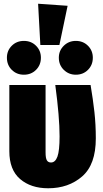

<svg xmlns="http://www.w3.org/2000/svg" viewBox="-20 -989 552 1028"><path d="M493 -248Q493 -108 420 -44.5Q347 19 238 19Q145 19 87.5 -30.5Q30 -80 30 -179V-534H224V-173Q224 -142 231 -130.5Q238 -119 253 -119Q276 -119 287.5 -150.5Q299 -182 299 -259Q299 -362 276 -534H465Q478 -457 485.5 -389.5Q493 -322 493 -248ZM184 -969 342 -958 298 -748H196ZM199 -680Q199 -641 173 -615Q147 -589 108 -589Q69 -589 43 -615Q17 -641 17 -680Q17 -718 43 -744Q69 -770 108 -770Q147 -770 173 -744Q199 -718 199 -680ZM477 -680Q477 -641 451 -615Q425 -589 386 -589Q348 -589 321.5 -615Q295 -641 295 -680Q295 -718 321.5 -744Q348 -770 386 -770Q425 -770 451 -744Q477 -718 477 -680Z"/></svg>

Font: Fira Sans Condensed Black
Style: Regular
Weight: 900
Width: 3
Designer: Carrois Corporate & Edenspiekermann AG
Foundry: Carrois Corporate GbR & Edenspiekermann AG
Version: Version 4.203